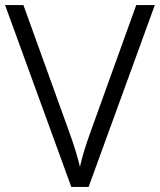

<svg xmlns="http://www.w3.org/2000/svg" viewBox="-20 -734 628 754"><path d="M588 -714H515L337 -220C317 -165 303 -120 294 -79C284 -120 270 -166 251 -218L72 -714H0L260 0H328Z"/></svg>

Font: Noto Sans Thaana Light
Style: Regular
Weight: 300
Designer: David Williams
Foundry: Google Inc.
Version: Version 3.001